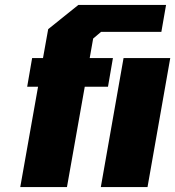

<svg xmlns="http://www.w3.org/2000/svg" viewBox="-20 -757 709 777"><path d="M62 0 134 -406H90L110 -522H154L175 -639L297 -737H652L633 -628H389L357 -601L343 -522H437L417 -406H323L251 0ZM388 0 480 -522H669L577 0Z"/></svg>

Font: Tomorrow
Style: Bold Italic
Weight: 700
Italic angle: -10°
Designer: Tony de Marco, Monica Rizzolli
Foundry: Just in Type
Version: Version 2.002